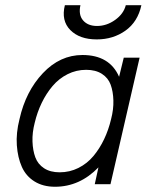

<svg xmlns="http://www.w3.org/2000/svg" viewBox="-20 -710 589 740"><path d="M353 -558.1Q286.6 -558.1 251 -594.2Q215.3 -630.4 230 -689.9H290Q281.7 -652.8 300.3 -631.3Q318.8 -609.9 354 -609.9Q391.1 -609.9 423.8 -633.3Q456.5 -656.7 464.8 -689.9H524.9Q511.2 -626 463.6 -592Q416 -558.1 353 -558.1ZM439 -414.1 457 -487.8H518.1L405.8 0H345.2L359.4 -64.9Q287.1 9.8 191.9 9.8Q146 9.8 113 -10.7Q80.1 -31.2 64.2 -66.9Q48.3 -102.5 44.9 -149.9Q41.5 -197.3 55.2 -251Q79.1 -357.9 145.3 -428Q211.4 -498 297.9 -498Q402.3 -498 439 -414.1ZM408.2 -251Q418 -288.6 417 -323Q416 -357.4 406.5 -383.5Q397 -409.7 372.8 -425.3Q348.6 -440.9 312 -440.9Q273.9 -440.9 240.5 -424.1Q207 -407.2 182.6 -378.4Q158.2 -349.6 140.9 -313.7Q123.5 -277.8 113.8 -236.8Q104 -199.2 105.2 -164.6Q106.4 -129.9 116.2 -103.5Q126 -77.1 149.9 -61.5Q173.8 -45.9 210 -45.9Q248.5 -45.9 282.2 -62.7Q315.9 -79.6 340.1 -108.6Q364.3 -137.7 381.3 -173.6Q398.4 -209.5 408.2 -251Z"/></svg>

Font: HK Grotesk Light Italic
Style: Regular
Weight: 300
Italic angle: -13°
Designer: Alfredo Marco Pradil and Stefan Peev
Foundry: Hanken Design Co.
Version: Version 1.000;PS 001.000;hotconv 1.0.88;makeotf.lib2.5.64775